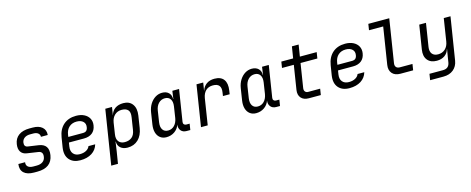

<svg xmlns="http://www.w3.org/2000/svg" viewBox="-40 -1515 6080 2481"><g transform="rotate(-15 3000.0 -275.0)"><path d="M233 8Q142 8 98 -33.5Q54 -75 65 -151H155Q149 -113 172.5 -91.5Q196 -70 245 -70H289Q339 -70 370 -92Q401 -114 407 -154Q419 -225 355 -234L207 -256Q152 -264 127 -302.5Q102 -341 112 -404Q123 -479 177.5 -518.5Q232 -558 322 -558H366Q447 -558 491 -519.5Q535 -481 529 -415H438Q440 -444 417.5 -463Q395 -482 354 -482H310Q264 -482 235 -461Q206 -440 200 -404Q191 -345 243 -338L381 -318Q519 -298 495 -154Q469 8 277 8Z M854 10Q757 10 707 -48.5Q657 -107 673 -210L694 -340Q711 -445 776.5 -502.5Q842 -560 945 -560Q1008 -560 1053 -537Q1098 -514 1119.5 -474Q1141 -434 1133 -382Q1123 -317 1080.5 -283.5Q1038 -250 970 -250H768L760 -200Q750 -139 779.5 -103.5Q809 -68 867 -68Q917 -68 952.5 -87.5Q988 -107 1000 -140H1090Q1070 -69 1008 -29.5Q946 10 854 10ZM779 -322H980Q1004 -322 1020.5 -336Q1037 -350 1042 -382Q1050 -429 1019.5 -457.5Q989 -486 933 -486Q872 -486 832.5 -450.5Q793 -415 783 -350Z M1219 180 1335 -550H1425L1408 -445H1409Q1424 -500 1467.5 -530Q1511 -560 1577 -560Q1658 -560 1698.5 -504.5Q1739 -449 1725 -356L1700 -195Q1685 -98 1628.5 -44Q1572 10 1486 10Q1426 10 1390.5 -21.5Q1355 -53 1356 -105H1353L1335 20L1309 180ZM1469 -68Q1526 -68 1563 -98Q1600 -128 1610 -195L1635 -355Q1646 -423 1618.5 -452.5Q1591 -482 1534 -482Q1479 -482 1441 -447Q1403 -412 1393 -350L1370 -200Q1360 -138 1387 -103Q1414 -68 1469 -68Z M2005 10Q1956 10 1922 -16Q1888 -42 1874.5 -88Q1861 -134 1870 -194L1895 -355Q1905 -416 1934 -462Q1963 -508 2005 -534Q2047 -560 2096 -560Q2152 -560 2184 -528.5Q2216 -497 2214 -445H2217L2232 -550H2322L2255 -127Q2252 -107 2263 -94.5Q2274 -82 2293 -82H2338L2325 0H2275Q2226 0 2200 -32Q2174 -64 2181 -111Q2162 -56 2114.5 -23Q2067 10 2005 10ZM2048 -68Q2098 -68 2132.5 -103.5Q2167 -139 2177 -200L2200 -350Q2209 -411 2185.5 -446.5Q2162 -482 2113 -482Q2063 -482 2028 -446.5Q1993 -411 1984 -350L1961 -200Q1952 -139 1975.5 -103.5Q1999 -68 2048 -68Z M2468 0 2555 -550H2645L2628 -445H2630Q2646 -498 2689 -529Q2732 -560 2796 -560Q2882 -560 2920 -508.5Q2958 -457 2943 -362L2936 -315H2846L2853 -362Q2872 -482 2755 -482Q2696 -482 2660 -448Q2624 -414 2613 -350L2558 0Z M3205 10Q3156 10 3122 -16Q3088 -42 3074.5 -88Q3061 -134 3070 -194L3095 -355Q3105 -416 3134 -462Q3163 -508 3205 -534Q3247 -560 3296 -560Q3352 -560 3384 -528.5Q3416 -497 3414 -445H3417L3432 -550H3522L3455 -127Q3452 -107 3463 -94.5Q3474 -82 3493 -82H3538L3525 0H3475Q3426 0 3400 -32Q3374 -64 3381 -111Q3362 -56 3314.5 -23Q3267 10 3205 10ZM3248 -68Q3298 -68 3332.5 -103.5Q3367 -139 3377 -200L3400 -350Q3409 -411 3385.5 -446.5Q3362 -482 3313 -482Q3263 -482 3228 -446.5Q3193 -411 3184 -350L3161 -200Q3152 -139 3175.5 -103.5Q3199 -68 3248 -68Z M3911 0Q3843 0 3808.5 -39.5Q3774 -79 3784 -145L3835 -468H3677L3690 -550H3848L3873 -705H3963L3938 -550H4163L4150 -468H3925L3874 -145Q3870 -117 3883.5 -99.5Q3897 -82 3924 -82H4084L4071 0Z M4454 10Q4357 10 4307 -48.5Q4257 -107 4273 -210L4294 -340Q4311 -445 4376.5 -502.5Q4442 -560 4545 -560Q4608 -560 4653 -537Q4698 -514 4719.5 -474Q4741 -434 4733 -382Q4723 -317 4680.5 -283.5Q4638 -250 4570 -250H4368L4360 -200Q4350 -139 4379.5 -103.5Q4409 -68 4467 -68Q4517 -68 4552.5 -87.5Q4588 -107 4600 -140H4690Q4670 -69 4608 -29.5Q4546 10 4454 10ZM4379 -322H4580Q4604 -322 4620.5 -336Q4637 -350 4642 -382Q4650 -429 4619.5 -457.5Q4589 -486 4533 -486Q4472 -486 4432.5 -450.5Q4393 -415 4383 -350Z M5136 0Q5063 0 5026.5 -42.5Q4990 -85 5001 -155L5079 -648H4889L4902 -730H5182L5091 -155Q5085 -121 5101 -101.5Q5117 -82 5149 -82H5319L5306 0Z M5485 180 5498 98H5678Q5759 98 5772 20L5784 -55L5801 -155H5799Q5784 -100 5741 -70Q5698 -40 5635 -40Q5553 -40 5511.5 -91Q5470 -142 5484 -230L5535 -550H5625L5576 -240Q5567 -182 5593 -149Q5619 -116 5673 -116Q5729 -116 5767.5 -151Q5806 -186 5816 -250L5863 -550H5953L5862 20Q5850 94 5797.5 137Q5745 180 5664 180Z"/></g></svg>

Font: JetBrains Mono NL
Style: Italic
Weight: 400
Italic angle: -9°
Monospace: yes
Designer: Philipp Nurullin, Konstantin Bulenkov
Foundry: JetBrains
Version: Version 2.305; ttfautohint (v1.8.4.7-5d5b)